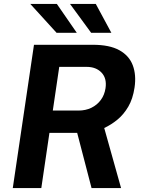

<svg xmlns="http://www.w3.org/2000/svg" viewBox="-20 -949 722 969"><path d="M44.5 0 151.5 -723H448.5Q533 -723 582.5 -695.5Q632 -668 650.2 -619.2Q668.5 -570.5 659 -507Q650.5 -450 627.5 -410.8Q604.5 -371.5 573 -345.5Q541.5 -319.5 506 -303L591 0H442L369.5 -278.5H229.5L188.5 0ZM246.5 -391H375.5Q412.5 -391 441.5 -405.2Q470.5 -419.5 489 -444.8Q507.5 -470 512.5 -503.5Q520 -553.5 492.5 -582.5Q465 -611.5 417.5 -611.5H279ZM265.5 -783.5 133 -929H267L367.5 -783.5ZM440 -783.5 333.5 -929H463.5L542 -783.5Z"/></svg>

Font: Public Sans Thin
Style: Bold Italic
Weight: 700
Italic angle: -8°
Version: Version 2.001